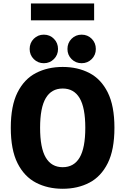

<svg xmlns="http://www.w3.org/2000/svg" viewBox="-20 -1100 750 1130"><path d="M349 11Q260.5 11 191.5 -25Q122.5 -61 83 -139.8Q43.5 -218.5 43.5 -348Q43.5 -477 83 -555.8Q122.5 -634.5 191.5 -670.2Q260.5 -706 349 -706Q437.5 -706 506.2 -670.2Q575 -634.5 614.2 -555.8Q653.5 -477 653.5 -348Q653.5 -218.5 614.2 -139.8Q575 -61 506.2 -25Q437.5 11 349 11ZM349 -116Q415 -116 448.5 -172.5Q482 -229 482 -348Q482 -466.5 448.5 -522.8Q415 -579 349 -579Q283 -579 249.5 -522.8Q216 -466.5 216 -348Q216 -229 249.5 -172.5Q283 -116 349 -116ZM238 -728Q203 -728 178.8 -752.2Q154.5 -776.5 154.5 -811.5Q154.5 -847.5 178.8 -871.8Q203 -896 238 -896Q273 -896 297.2 -871.8Q321.5 -847.5 321.5 -811.5Q321.5 -776.5 297.2 -752.2Q273 -728 238 -728ZM460.5 -728Q425.5 -728 401.2 -752.2Q377 -776.5 377 -811.5Q377 -847.5 401.2 -871.8Q425.5 -896 460.5 -896Q495.5 -896 519.8 -871.8Q544 -847.5 544 -811.5Q544 -776.5 519.8 -752.2Q495.5 -728 460.5 -728ZM162 -1079.5H534V-980.5H162Z"/></svg>

Font: League Mono
Style: Bold
Weight: 700
Width: 6
Designer: Tyler Finck
Foundry: The League of Moveable Type / Tyler Finck
Version: Version 2.300;RELEASE